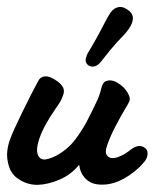

<svg xmlns="http://www.w3.org/2000/svg" viewBox="-77 -516 444 541"><path d="M282.2 -488.8Q306.6 -473.6 292 -444.8Q288.6 -438 283.7 -431.4Q278.8 -424.8 274.7 -420.2Q270.5 -415.5 262.9 -407.7Q255.4 -399.9 251 -395Q237.3 -380.4 208 -342.8Q190.4 -320.8 171.9 -332Q159.7 -341.3 167 -357.9Q167 -359.9 170.4 -366.2Q173.8 -372.6 180.2 -382.8Q186.5 -393.1 189 -397.9Q199.7 -416.5 212.2 -440.7Q224.6 -464.8 228 -470.2Q239.7 -491.7 253.9 -495.1Q267.1 -499.5 282.2 -488.8ZM293.9 -96.2Q308.1 -106 318.4 -104.5Q328.6 -103 334.5 -96.4Q340.3 -89.8 338.4 -78.1Q336.4 -66.4 326.2 -56.2L315.9 -44.9Q257.8 8.8 201.2 3.9Q178.2 2 163.6 -13.2Q148.9 -28.3 146 -51.8Q123.5 -23.9 91.1 -10Q58.6 3.9 28.8 4.9Q-3.9 4.9 -29.8 -15.1Q-46.4 -27.8 -52.5 -49.6Q-58.6 -71.3 -56.6 -89.1Q-54.7 -106.9 -48.8 -123Q-40.5 -146 -13.7 -200.9Q13.2 -255.9 29.8 -286.1Q36.1 -299.8 50.3 -300.8Q64.5 -301.8 85.9 -286.1Q97.2 -277.3 101.1 -268.6Q105 -259.8 101.1 -248.5Q97.2 -237.3 93.3 -230.5Q89.4 -223.6 79.1 -209Q45.4 -160.2 33.7 -125Q22 -89.8 32.2 -75.2Q39.1 -64 54.7 -67.4Q70.3 -70.8 86.7 -80.3Q103 -89.8 117.2 -103Q130.4 -115.2 144.3 -135.7Q158.2 -156.2 165.8 -170.2Q173.3 -184.1 185.3 -208.7Q197.3 -233.4 198.2 -235.8Q202.1 -244.6 205.1 -254.9Q208 -265.1 209.5 -270.8Q210.9 -276.4 213.9 -281Q216.8 -285.6 221.2 -287.1Q236.3 -293.5 254.6 -282.5Q272.9 -271.5 282.7 -254.6Q292.5 -237.8 286.1 -228Q286.6 -227.1 275.1 -208.3Q263.7 -189.5 247.8 -158.9Q231.9 -128.4 224.1 -104Q218.3 -86.9 224.1 -78.6Q230 -70.3 240.5 -70.6Q251 -70.8 262.2 -76.2Q275.4 -81.5 293.9 -96.2Z"/></svg>

Font: Florida Vibes
Style: Regular
Weight: 400
Italic angle: -30°
Designer: Turbologo.com
Foundry: Turbologo.com
Version: Version 1.000;hotconv 1.0.109;makeotfexe 2.5.65596